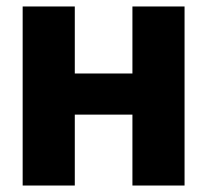

<svg xmlns="http://www.w3.org/2000/svg" viewBox="-20 -573 640 593"><path d="M50 0V-553H211V-346H389V-553H550V0H389V-219H211V0Z"/></svg>

Font: Noto Sans Mono Extra
Style: Regular
Weight: 800
Designer: Monotype Design Team
Foundry: Monotype Imaging Inc.
Version: Version 1.900